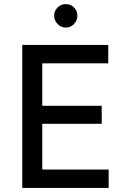

<svg xmlns="http://www.w3.org/2000/svg" viewBox="-20 -920 631 940"><path d="M89 0V-700H510V-610H187V-402H478V-314H187V-90H512V0ZM302 -785Q279 -785 262 -802.5Q245 -820 245 -843Q245 -867 262 -883.5Q279 -900 302 -900Q326 -900 342.5 -883.5Q359 -867 359 -843Q359 -820 342.5 -802.5Q326 -785 302 -785Z"/></svg>

Font: Figtree Light Medium
Style: Regular
Weight: 500
Version: Version 2.001;gftools[0.9.30]